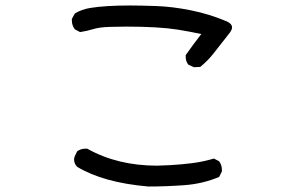

<svg xmlns="http://www.w3.org/2000/svg" viewBox="-20 -682 1040 700"><path d="M521 -2Q357 -16 261 -74Q250 -85 250 -102Q250 -109 261 -130Q274 -140 292 -140H298Q408 -78 553 -78Q565 -78 601.5 -80Q638 -82 679 -87Q720 -92 760 -104L779 -94Q789 -80 789 -63V-57L779 -37Q720 -12 653.5 -7Q587 -2 521 -2ZM687 -437 667 -446Q657 -458 657 -475V-481Q685 -521 714 -558Q671 -567 628 -574Q558 -585 440 -585Q420 -585 381.5 -584Q343 -583 320.5 -576Q298 -569 272 -565L253 -575Q242 -589 242 -607V-613L253 -633Q278 -648 309 -653Q363 -662 455 -662Q489 -662 548.5 -660Q608 -658 675.5 -644.5Q743 -631 807 -604Q826 -595 826 -582Q826 -574 818 -563Q779 -513 758 -486.5Q737 -460 710 -438Z"/></svg>

Font: Xiaolai SC
Style: Regular
Weight: 400
Designer: Nozomi Seto 瀬戸のぞみ
Version: Version 3.11;December 4, 2020;FontCreator 13.0.0.2613 64-bit